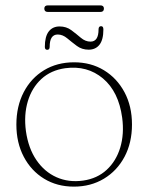

<svg xmlns="http://www.w3.org/2000/svg" viewBox="-20 -685 552 715"><path d="M256 -453Q318.5 -453 367 -423.5Q415.5 -394 443.5 -341.8Q471.5 -289.5 471.5 -221.5Q471.5 -153.5 443.8 -101.2Q416 -49 367 -19.5Q318 10 255 10Q192.5 10 144.2 -19.5Q96 -49 68.5 -101.2Q41 -153.5 41 -221Q41 -289 68.2 -341.5Q95.5 -394 144 -423.5Q192.5 -453 256 -453ZM289.5 -12.5Q342 -20 377.2 -52.5Q412.5 -85 427.8 -135.5Q443 -186 435 -246.5Q422 -343.5 363.5 -392.8Q305 -442 223 -431Q169.5 -423.5 134 -390.8Q98.5 -358 83.5 -307.5Q68.5 -257 76.5 -197Q85.5 -133 115.5 -89Q145.5 -45 190.5 -25Q235.5 -5 289.5 -12.5ZM310 -500Q285 -500 266.2 -514Q247.5 -528 230.5 -542.2Q213.5 -556.5 195 -556.5Q165 -556.5 165 -511Q165 -499.5 156 -499.5Q147 -499.5 147 -510.5Q147 -549 161.5 -567.8Q176 -586.5 202 -586.5Q227 -586.5 245.8 -572.5Q264.5 -558.5 281.2 -544.2Q298 -530 317 -530Q347 -530 347 -575.5Q347 -587.5 356.5 -587.5Q365 -587.5 365 -575.5Q365 -537 350.5 -518.5Q336 -500 310 -500ZM145 -653Q145 -665 158.5 -665H353.5Q367 -665 367 -653Q367 -640.5 353.5 -640.5H158.5Q145 -640.5 145 -653Z"/></svg>

Font: Fraunces 72pt S050 Thin
Style: Regular
Weight: 100
Version: Version 1.000; ttfautohint (v1.8.3)